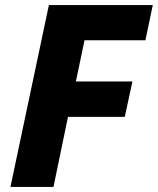

<svg xmlns="http://www.w3.org/2000/svg" viewBox="-20 -734 620 754"><path d="M21 0 172 -714H580L551 -576H312L278 -414H500L470 -275H247L190 0Z"/></svg>

Font: Noto Sans ExtraBold
Style: Italic
Weight: 800
Italic angle: -12°
Designer: Monotype Design Team
Foundry: Monotype Imaging Inc.
Version: Version 2.013; ttfautohint (v1.8.4.7-5d5b)